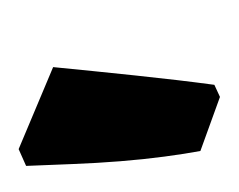

<svg xmlns="http://www.w3.org/2000/svg" viewBox="-45 -684 256 206"><g transform="rotate(-90 83.0 -581.0)"><path d="M82 -473 24 -494Q21 -510 18 -532.5Q15 -555 13 -580Q11 -605 10 -631Q9 -657 8 -681L26 -689L114 -652Q110 -611 105 -563.5Q100 -516 95 -479Z"/></g></svg>

Font: Jaini
Style: Regular
Weight: 400
Designer: Girish Dalvi, Maithili Shingre
Foundry: Ek Type
Version: Version 1.001;PS 1.000;hotconv 16.6.51;makeotf.lib2.5.65220